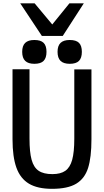

<svg xmlns="http://www.w3.org/2000/svg" viewBox="-20 -1152 640 1181"><path d="M57 -295.5V-726H161.5V-299Q161.5 -216 174.5 -169Q187.5 -122 217.8 -101.5Q248 -81 302 -81Q353 -81 382 -101.5Q411 -122 424 -169Q437 -216 437 -299V-725H542.5V-295.5Q542.5 -184 521.8 -118.8Q501 -53.5 448.8 -22Q396.5 9.5 300 9.5Q211 9.5 158 -22.2Q105 -54 81 -120.5Q57 -187 57 -295.5ZM116.5 -833Q116.5 -870.5 135 -888.2Q153.5 -906 191.5 -906Q230.5 -906 248.2 -888.5Q266 -871 266 -833Q266 -795.5 248.2 -777.5Q230.5 -759.5 191.5 -759.5Q153.5 -759.5 135 -777.5Q116.5 -795.5 116.5 -833ZM334 -833Q334 -870.5 352.5 -888.2Q371 -906 409 -906Q448 -906 465.8 -888.5Q483.5 -871 483.5 -833Q483.5 -795.5 465.8 -777.5Q448 -759.5 409 -759.5Q371 -759.5 352.5 -777.5Q334 -795.5 334 -833ZM104.5 -1131.5H193L301.5 -1001.5L407 -1131.5H495.5L366 -931H237.5Z"/></svg>

Font: JuliaMono Medium
Style: Regular
Weight: 500
Monospace: yes
Designer: cormullion
Foundry: corm
Version: Version 0.054; ttfautohint (v1.8.4)